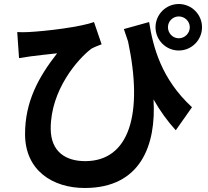

<svg xmlns="http://www.w3.org/2000/svg" viewBox="-20 -859 1040 958"><path d="M818 -723C818 -753 842 -777 872 -777C902 -777 927 -753 927 -723C927 -693 902 -668 872 -668C842 -668 818 -693 818 -723ZM756 -723C756 -659 808 -607 872 -607C936 -607 988 -659 988 -723C988 -787 936 -839 872 -839C808 -839 756 -787 756 -723ZM66 -699 75 -569C98 -573 113 -575 134 -578C164 -582 227 -589 265 -593C172 -474 105 -352 105 -190C105 -9 242 79 403 79C682 79 760 -135 746 -363C779 -305 816 -254 857 -209L938 -324C785 -465 744 -623 724 -749L598 -714L619 -652C696 -290 625 -55 405 -55C309 -55 233 -101 233 -218C233 -410 368 -565 436 -616C452 -625 472 -632 487 -638L449 -749C384 -725 217 -704 122 -699C103 -698 83 -698 66 -699Z"/></svg>

Font: Noto Sans CJK SC
Style: Bold
Weight: 700
Designer: Ryoko NISHIZUKA 西塚涼子 (kana, bopomofo & ideographs); Paul D. Hunt (Latin, Greek & Cyrillic); Sandoll Communications 산돌커뮤니
Foundry: Adobe
Version: Version 2.004;hotconv 1.0.118;makeotfexe 2.5.65603